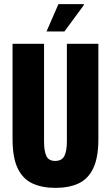

<svg xmlns="http://www.w3.org/2000/svg" viewBox="-20 -901 539 933"><path d="M249 12Q185 12 138 -9.5Q91 -31 66 -83Q41 -135 41 -225V-688H194V-215Q194 -168 205 -143.5Q216 -119 248 -119Q281 -119 293 -143.5Q305 -168 305 -215V-688H458V-225Q458 -135 433 -83Q408 -31 361.5 -9.5Q315 12 249 12ZM206 -748 264 -881H387L388 -877L293 -748Z"/></svg>

Font: Archivo ExtraCondensed ExtraBold
Style: Regular
Weight: 800
Width: 2
Designer: Hector Gatti
Foundry: Omnibus-Type
Version: Version 2.001